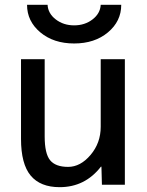

<svg xmlns="http://www.w3.org/2000/svg" viewBox="-20 -765 609 795"><path d="M92 -745H177Q179 -709 211 -684.5Q243 -660 287 -660Q331 -660 363 -684.5Q395 -709 397 -745H482Q482 -677 427 -631Q372 -585 287 -585Q202 -585 147 -631Q92 -677 92 -745ZM402 0 400 -75H398Q332 10 227 10Q147 10 107 -38Q67 -86 67 -190V-520H165V-200Q165 -129 187.5 -101.5Q210 -74 262 -74Q313 -74 355 -123.5Q397 -173 397 -240V-520H497V0Z"/></svg>

Font: Mplus 1p Medium
Style: Regular
Weight: 500
Version: Version 1.061